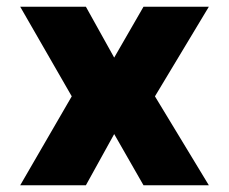

<svg xmlns="http://www.w3.org/2000/svg" viewBox="-20 -550 680 570"><path d="M40 0 193 -264 40 -530H235L319 -379L406 -530H600L440 -264L600 0H406L319 -152L235 0Z"/></svg>

Font: Be Vietnam Pro Black
Style: Regular
Weight: 900
Designer: Lam Bao, Tony Le, Vietanh Nguyen
Foundry: Yellow Type Foundry
Version: Version 1.002; ttfautohint (v1.8.3)